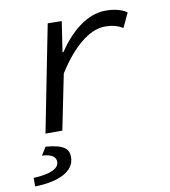

<svg xmlns="http://www.w3.org/2000/svg" viewBox="-81 -568 763 864"><g transform="rotate(-10 300.0 -136.0)"><path d="M97 0H174L225 -252C291 -357 369 -428 444 -428C476 -428 500 -422 525 -407L556 -473C533 -489 500 -498 458 -498C373 -498 295 -430 240 -347H236L257 -486L193 -487L97 0ZM10 226C116 224 192 190 192 124C192 88 173 65 87 58L64 95C108 97 127 111 127 134C127 163 90 184 10 187V226Z"/></g></svg>

Font: Source Code Variable
Style: Italic
Weight: 400
Italic angle: -11°
Monospace: yes
Designer: Paul D. Hunt, Teo Tuominen
Foundry: Adobe Systems Incorporated
Version: Version 1.005;PS 1.0;hotconv 16.6.54;makeotf.lib2.5.65590